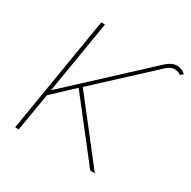

<svg xmlns="http://www.w3.org/2000/svg" viewBox="-162 -887 1037 1043"><g transform="rotate(30 356.5 -365.0)"><path d="M63.5 0 183.6 -727.5H207L131.8 -274.4H134.3L591.3 -698.2Q611.8 -717.3 632.3 -725.1Q652.8 -732.9 673.3 -728.8Q693.8 -724.6 712.9 -708L697.3 -693.4Q672.4 -710.4 648.4 -706.3Q624.5 -702.1 600.6 -677.7L272 -373.5L563.5 0H534.7L254.9 -358.4L126 -237.3L85.9 0Z"/></g></svg>

Font: Inter 17pt Thin
Style: Italic
Weight: 250
Italic angle: -9.3988°
Version: Version 4.001;git-66647c0bb